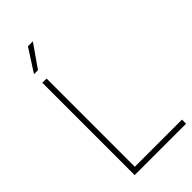

<svg xmlns="http://www.w3.org/2000/svg" viewBox="-287 -1016 1088 1088"><g transform="rotate(-45 257.0 -472.0)"><path d="M95 0V-740H129V-33H507V0ZM96 -808 183.5 -944H223L128 -808Z"/></g></svg>

Font: Encode Sans SC Thin
Style: Regular
Weight: 250
Designer: Multiple Designers
Foundry: Impallari Type
Version: Version 3.002